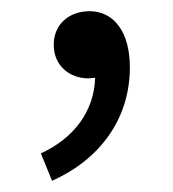

<svg xmlns="http://www.w3.org/2000/svg" viewBox="-20 -137 309 343"><path d="M73 186C158 148 212 76 212 -17C212 -79 184 -117 140 -117C105 -117 76 -95 76 -57C76 -19 105 3 138 3L150 2C148 62 112 110 53 137Z"/></svg>

Font: ChiuKong Gothic MN Normal
Style: Regular
Weight: 350
Designer: Ryoko NISHIZUKA 西塚涼子 (kana, bopomofo & ideographs); Paul D. Hunt (Latin, Greek & Cyrillic); Sandoll Communications 산돌커뮤니
Foundry: Adobe
Version: Version 1.300